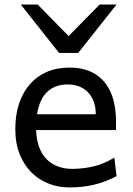

<svg xmlns="http://www.w3.org/2000/svg" viewBox="-20 -801 575 833"><path d="M136.7 -236.8Q138.2 -193.8 150.1 -162.1Q162.1 -130.4 182.9 -109.6Q203.6 -88.9 231.7 -78.6Q259.8 -68.4 293 -68.4Q340.3 -68.4 385.7 -79.1Q431.2 -89.8 476.1 -117.2L485.8 -36.6Q460 -23.4 435.1 -14.2Q410.2 -4.9 385.3 1Q360.4 6.8 334.7 9.5Q309.1 12.2 280.8 12.2Q233.9 12.2 191.4 -4.2Q148.9 -20.5 116.7 -52.5Q84.5 -84.5 65.4 -131.8Q46.4 -179.2 46.4 -241.7Q46.4 -302.2 62.7 -351.3Q79.1 -400.4 109.4 -435.3Q139.6 -470.2 183.1 -489Q226.6 -507.8 280.8 -507.8Q320.8 -507.8 351.6 -498.3Q382.3 -488.8 404.8 -471.9Q427.2 -455.1 442.4 -432.6Q457.5 -410.2 466.6 -384.3Q475.6 -358.4 479.5 -330.3Q483.4 -302.2 483.4 -274.9V-255.9Q483.4 -243.7 482.9 -236.8ZM273.4 -434.6Q219.7 -434.6 185.5 -403.1Q151.4 -371.6 140.6 -305.2H395.5Q395.5 -336.4 386.5 -360.6Q377.4 -384.8 361.1 -401.4Q344.7 -418 322.3 -426.3Q299.8 -434.6 273.4 -434.6ZM143.6 -781.2 277.8 -644.5 412.1 -781.2H485.4L319.3 -571.3H236.3L70.3 -781.2Z"/></svg>

Font: Andika Afr
Style: Regular
Weight: 400
Designer: Victor Gaultney, Annie Olsen, Julie Remington, Don Collingsworth, Eric Hays, Becca Hirsbrunner
Foundry: SIL International
Version: Version 5.000